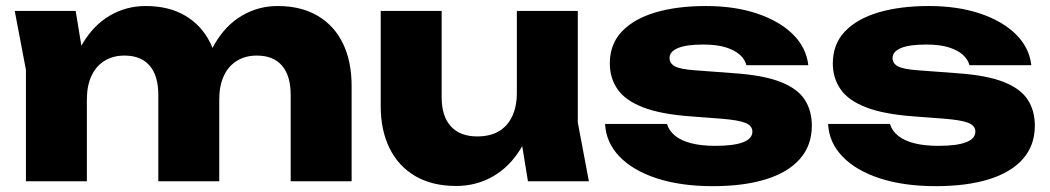

<svg xmlns="http://www.w3.org/2000/svg" viewBox="-20 -608 3521 644"><path d="M29.4 -571.4H233.8L271.4 -342.8V0H67V-373.8ZM468.4 -587.8Q547 -587.8 602.2 -554.9Q657.4 -522 686.4 -461.9Q715.4 -401.8 715.4 -319.6V0H511V-289.6Q511 -354 481.9 -387.8Q452.8 -421.6 397.6 -421.6Q358.6 -421.6 330.1 -403.7Q301.6 -385.8 286.5 -352.9Q271.4 -320 271.4 -274.8L208 -307.6Q220 -399.2 256.9 -461.5Q293.8 -523.8 348.6 -555.8Q403.4 -587.8 468.4 -587.8ZM911.4 -587.8Q990 -587.8 1045.7 -554.9Q1101.4 -522 1130.4 -461.9Q1159.4 -401.8 1159.4 -319.6V0H955V-289.6Q955 -354 925.9 -387.8Q896.8 -421.6 841.6 -421.6Q802.6 -421.6 774.1 -403.7Q745.6 -385.8 730.5 -352.9Q715.4 -320 715.4 -274.8L652 -307.6Q664 -399.2 700.6 -461.5Q737.2 -523.8 792 -555.8Q846.8 -587.8 911.4 -587.8Z M1509.8 15.8Q1430 15.8 1373.4 -17.1Q1316.8 -50 1286.9 -110.3Q1257 -170.6 1257 -251.8V-571.4H1461.4V-281.4Q1461.4 -218 1492.3 -184.2Q1523.2 -150.4 1580.6 -150.4Q1623.6 -150.4 1652.9 -167.5Q1682.2 -184.6 1697.9 -217.7Q1713.6 -250.8 1713.6 -296.6L1776.6 -263.8Q1765.6 -173.2 1727.5 -110.7Q1689.4 -48.2 1633.3 -16.2Q1577.2 15.8 1509.8 15.8ZM1750.8 0 1713.6 -228.6V-571.4H1918V-197.2L1955.2 0Z M2703 -186.4Q2703 -120.4 2663.2 -75.1Q2623.4 -29.8 2549.1 -6.7Q2474.8 16.4 2370.8 16.4Q2263.8 16.4 2183.5 -9.7Q2103.2 -35.8 2057.9 -82.9Q2012.6 -130 2009.6 -192.2H2217.2Q2223.8 -169.2 2244.6 -152.5Q2265.4 -135.8 2299.3 -127.3Q2333.2 -118.8 2379.6 -118.8Q2440.8 -118.8 2472.2 -130.8Q2503.6 -142.8 2503.6 -166.6Q2503.6 -186.4 2480 -195.9Q2456.4 -205.4 2397.8 -210L2297 -217.6Q2195.6 -225 2136.1 -248.3Q2076.6 -271.6 2051 -309.2Q2025.4 -346.8 2025.4 -395.2Q2025.4 -459.8 2065.9 -502.4Q2106.4 -545 2178.8 -566.4Q2251.2 -587.8 2347.6 -587.8Q2444 -587.8 2519 -562.7Q2594 -537.6 2639.2 -493.2Q2684.4 -448.8 2691.2 -389.4H2483.6Q2479 -408.2 2462.2 -423.7Q2445.4 -439.2 2415.2 -448.9Q2385 -458.6 2338.2 -458.6Q2282.6 -458.6 2254.2 -446.9Q2225.8 -435.2 2225.8 -413.4Q2225.8 -395.6 2243.2 -385.8Q2260.6 -376 2309.4 -372.4L2442.2 -362.4Q2541.4 -355.6 2598.3 -333.1Q2655.2 -310.6 2679.1 -273.8Q2703 -237 2703 -186.4Z M3451 -186.4Q3451 -120.4 3411.2 -75.1Q3371.4 -29.8 3297.1 -6.7Q3222.8 16.4 3118.8 16.4Q3011.8 16.4 2931.5 -9.7Q2851.2 -35.8 2805.9 -82.9Q2760.6 -130 2757.6 -192.2H2965.2Q2971.8 -169.2 2992.6 -152.5Q3013.4 -135.8 3047.3 -127.3Q3081.2 -118.8 3127.6 -118.8Q3188.8 -118.8 3220.2 -130.8Q3251.6 -142.8 3251.6 -166.6Q3251.6 -186.4 3228 -195.9Q3204.4 -205.4 3145.8 -210L3045 -217.6Q2943.6 -225 2884.1 -248.3Q2824.6 -271.6 2799 -309.2Q2773.4 -346.8 2773.4 -395.2Q2773.4 -459.8 2813.9 -502.4Q2854.4 -545 2926.8 -566.4Q2999.2 -587.8 3095.6 -587.8Q3192 -587.8 3267 -562.7Q3342 -537.6 3387.2 -493.2Q3432.4 -448.8 3439.2 -389.4H3231.6Q3227 -408.2 3210.2 -423.7Q3193.4 -439.2 3163.2 -448.9Q3133 -458.6 3086.2 -458.6Q3030.6 -458.6 3002.2 -446.9Q2973.8 -435.2 2973.8 -413.4Q2973.8 -395.6 2991.2 -385.8Q3008.6 -376 3057.4 -372.4L3190.2 -362.4Q3289.4 -355.6 3346.3 -333.1Q3403.2 -310.6 3427.1 -273.8Q3451 -237 3451 -186.4Z"/></svg>

Font: Unbounded
Style: Regular
Weight: 400
Designer: Luke Prowse, Jean-Baptiste Morizot, Fátima Lázaro, Florian Runge
Foundry: NaN
Version: Version 1.701;gftools[0.9.28.dev5+ged2979d]